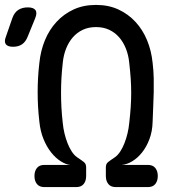

<svg xmlns="http://www.w3.org/2000/svg" viewBox="-90 -760 710 780"><path d="M220 0H90Q70 0 60 -12.5Q50 -25 50 -45Q50 -65 60 -77.5Q70 -90 90 -90H195Q177 -92 156.5 -105Q136 -118 118 -140.5Q100 -163 87 -194.5Q74 -226 70 -265Q66 -300 64.5 -328.5Q63 -357 63 -385Q63 -413 64.5 -442Q66 -471 70 -505Q75 -554 92.5 -596.5Q110 -639 139.5 -671Q169 -703 209 -721.5Q249 -740 300 -740Q351 -740 391 -721.5Q431 -703 460.5 -671Q490 -639 507.5 -596.5Q525 -554 530 -505Q534 -471 534.5 -442Q535 -413 534.5 -385Q534 -357 532.5 -328.5Q531 -300 530 -265Q529 -226 517 -194.5Q505 -163 487 -140.5Q469 -118 447.5 -105Q426 -92 405 -90H511Q531 -90 541 -77.5Q551 -65 551 -45Q551 -25 541 -12.5Q531 0 511 0H380Q360 0 350 -12.5Q340 -25 340 -45V-80Q340 -94 348.5 -101Q357 -108 378 -122Q389 -130 398.5 -144.5Q408 -159 415.5 -178Q423 -197 428 -218Q433 -239 435 -260Q439 -295 441 -324.5Q443 -354 443 -382.5Q443 -411 441 -440.5Q439 -470 435 -505Q432 -536 421.5 -562.5Q411 -589 394 -608.5Q377 -628 353.5 -639Q330 -650 300 -650Q270 -650 246.5 -639Q223 -628 206 -608.5Q189 -589 178.5 -562.5Q168 -536 165 -505Q161 -470 159.5 -440.5Q158 -411 158 -382.5Q158 -354 159.5 -324.5Q161 -295 165 -260Q167 -239 172 -218Q177 -197 184.5 -178Q192 -159 201.5 -144.5Q211 -130 222 -122Q243 -108 251.5 -101Q260 -94 260 -80V-45Q260 -25 250 -12.5Q240 0 220 0ZM22 -610Q14 -590 -0.5 -580Q-15 -570 -37 -570Q-59 -570 -66.5 -580.5Q-74 -591 -66 -611L-40 -686Q-32 -709 -16 -719.5Q0 -730 23 -730Q46 -730 54 -719Q62 -708 53 -686Z"/></svg>

Font: Maple Mono Normal
Style: Regular
Weight: 400
Monospace: yes
Designer: subframe7536
Version: Version 7.000